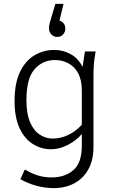

<svg xmlns="http://www.w3.org/2000/svg" viewBox="-20 -775 596 988"><path d="M55 -255Q55 -347 83 -405Q111 -463 157.5 -490.5Q204 -518 259 -518Q306 -518 344.5 -496Q383 -474 405 -431L417 -510H472L466 -471Q463 -449 462 -431Q461 -413 461 -388V-20Q461 50 434 97.5Q407 145 361 169Q315 193 257 193Q211 193 166 180.5Q121 168 85 147L108 97Q140 117 174 127.5Q208 138 246 138Q314 138 357.5 100.5Q401 63 401 -25V-85Q371 -51 328.5 -29Q286 -7 243 -7Q192 -7 149 -34Q106 -61 80.5 -116Q55 -171 55 -255ZM116 -260Q116 -189 135 -145.5Q154 -102 185 -82Q216 -62 251 -62Q292 -62 331 -80.5Q370 -99 401 -133V-310Q401 -362 383 -396.5Q365 -431 333.5 -448.5Q302 -466 263 -466Q199 -466 157.5 -418.5Q116 -371 116 -260ZM232 -631Q232 -641 235 -653Q238 -665 244 -685L265 -755H307L286 -669Q300 -665 308 -654Q316 -643 316 -628Q316 -610 304.5 -597.5Q293 -585 274 -585Q256 -585 244 -598Q232 -611 232 -631Z"/></svg>

Font: Radio Canada Light
Style: Regular
Weight: 300
Designer: Charles Daoud, Etienne Aubert Bonn, Alexandre Saumier Demers, Jacques Le Bailly
Foundry: Radio-Canada
Version: Version 2.104;gftools[0.9.28.dev5+ged2979d]